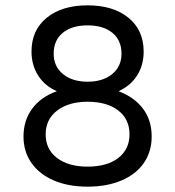

<svg xmlns="http://www.w3.org/2000/svg" viewBox="-20 -689 656 719"><path d="M518 -496Q518 -445 493.5 -406.5Q469 -368 425 -348V-347Q483 -325 515.5 -282Q548 -239 548 -178Q548 -121 518.5 -78.5Q489 -36 434.5 -13Q380 10 308 10Q236 10 182 -13Q128 -36 98 -78.5Q68 -121 68 -178Q68 -238 100.5 -282Q133 -326 192 -347V-348Q148 -367 123 -406Q98 -445 98 -496Q98 -576 155 -622.5Q212 -669 308 -669Q404 -669 461 -622.5Q518 -576 518 -496ZM181 -488Q181 -440 216 -411.5Q251 -383 308 -383Q365 -383 400 -411.5Q435 -440 435 -488Q435 -538 401 -566Q367 -594 308 -594Q249 -594 215 -566Q181 -538 181 -488ZM465 -186Q465 -243 422.5 -275.5Q380 -308 308 -308Q237 -308 194 -275Q151 -242 151 -186Q151 -130 193.5 -97.5Q236 -65 308 -65Q381 -65 423 -97.5Q465 -130 465 -186Z"/></svg>

Font: Work Sans
Style: Regular
Weight: 400
Designer: Wei Huang
Foundry: Wei Huang
Version: Version 1.500; ttfautohint (v1.6)